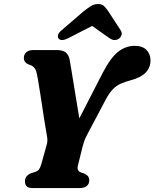

<svg xmlns="http://www.w3.org/2000/svg" viewBox="-20 -954 784 974"><path d="M433 -40.5Q433 -21 420 -10.5Q407 0 385.5 0H146Q123.5 0 115 -9.2Q106.5 -18.5 106.5 -34.5Q106.5 -62 137 -75L158.5 -82Q171.5 -86 177.8 -94.5Q184 -103 189.5 -121L217 -220Q222 -237 219.5 -255.8Q217 -274.5 213.5 -292.5Q211 -305.5 206.2 -335.5Q201.5 -365.5 195.8 -403.2Q190 -441 184.2 -478.8Q178.5 -516.5 173.2 -546.2Q168 -576 164.5 -589.5Q156.5 -618.5 128 -626Q101 -636 101 -660Q101 -677.5 113.2 -688.8Q125.5 -700 148 -700H267.5Q298 -700 313.2 -688.2Q328.5 -676.5 333.5 -650Q336.5 -633.5 342 -600Q347.5 -566.5 354.5 -523.5Q361.5 -480.5 368.8 -436Q376 -391.5 382.5 -353.5L501 -584.5Q541.5 -662 579.8 -691.8Q618 -721.5 663.5 -721.5Q703 -721.5 723.2 -700.5Q743.5 -679.5 743.5 -648Q743.5 -572.5 642 -546.5Q614 -539 592.5 -529.5Q571 -520 553.2 -502Q535.5 -484 518 -452L421.5 -269.5Q411 -250 406.5 -235.5Q402 -221 398.5 -208.5L375.5 -115.5Q368 -88.5 388.5 -80L409 -73Q423 -65.5 428 -57.8Q433 -50 433 -40.5ZM327.5 -761Q291.5 -742.5 277.5 -758Q272 -764 274.2 -775.8Q276.5 -787.5 292.5 -800.5L404 -896.5Q425 -913 441 -923.2Q457 -933.5 477.5 -933.5Q497.5 -933.5 507.8 -923.2Q518 -913 529.5 -896.5L592 -800.5Q600.5 -787.5 596.2 -775.8Q592 -764 583.5 -758Q560.5 -742.5 534.5 -761L447.5 -822.5Z"/></svg>

Font: Fraunces 9pt S050
Style: Bold Italic
Weight: 700
Italic angle: -16°
Version: Version 1.000; ttfautohint (v1.8.3)